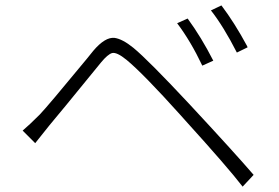

<svg xmlns="http://www.w3.org/2000/svg" viewBox="-20 -738 1040 716"><path d="M679.7 -668.9Q730.5 -599.6 775.4 -511.7L734.4 -493.2Q691.4 -584 640.6 -651.4ZM805.7 -717.8Q854.5 -653.3 901.4 -566.4Q902.3 -563.5 903.3 -561.5L863.3 -542Q813.5 -639.6 766.6 -699.2ZM64.5 -251Q88.9 -271.5 127.9 -310.5Q157.2 -340.8 303.7 -518.6Q318.4 -537.1 328.1 -548.8Q372.1 -600.6 407.2 -596.7Q436.5 -592.8 477.5 -559.6Q533.2 -513.7 685.5 -350.6Q854.5 -168.9 925.8 -85.9L884.8 -42Q830.1 -113.3 669.9 -290Q660.2 -300.8 653.3 -308.6Q514.6 -462.9 452.1 -514.6Q415 -544.9 397.5 -540Q381.8 -535.2 357.4 -505.9Q189.5 -299.8 165 -271.5Q155.3 -258.8 133.8 -232.4Q117.2 -211.9 111.3 -204.1Z"/></svg>

Font: Taipei Sans TC Beta Light
Style: Regular
Weight: 300
Designer: JT Foundry
Foundry: JT Foundry
Version: Version 1.000